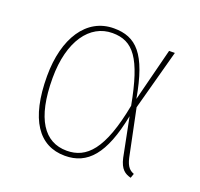

<svg xmlns="http://www.w3.org/2000/svg" viewBox="-106 -689 854 818"><g transform="rotate(20 321.0 -280.0)"><path d="M278 -571C154 -571 79 -454 79 -283C79 -86 148 11 266 11C368 11 432 -59 468 -242L503 -66C514 -17 535 -4 562 3L569 -17C551 -24 536 -35 527 -75L483 -288L557 -561H531L470 -321C436 -515 379 -571 278 -571ZM279 -550C373 -550 421 -490 459 -286C419 -75 355 -12 266 -12C165 -12 104 -97 104 -283C104 -451 177 -550 279 -550Z"/></g></svg>

Font: Glow Sans SC Normal Thin
Style: Regular
Weight: 100
Designer: Ryoko NISHIZUKA (kana, bopomofo & ideographs); Paul D. Hunt (Latin, Greek & Cyrillic); Sandoll Communications, Soo-young
Version: Version 0.93